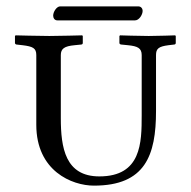

<svg xmlns="http://www.w3.org/2000/svg" viewBox="-20 -573 599 603"><path d="M404 -509C417 -509 428 -527 428 -539C428 -545 424 -553 414 -553H169C158 -553 147 -536 147 -524C147 -517 151 -509 160 -509ZM275 10C436 10 470 -85 470 -224V-400C470 -420 478 -427 509 -431L526 -433C530 -433 532 -435 532 -438V-460L530 -462C530 -462 475 -460 447 -460C417 -460 357 -462 357 -462L355 -460V-438C355 -435 358 -433 362 -433L382 -431C412 -428 425 -422 425 -400V-211C425 -125 424 -19 292 -19C185 -19 171 -109 171 -202V-400C171 -420 182 -428 214 -431L234 -433C238 -433 240 -435 240 -438V-460L238 -462C238 -462 163 -460 135 -460C104 -460 29 -462 29 -462L27 -460V-438C27 -435 30 -433 33 -433L51 -431C83 -427 94 -422 94 -400V-181C94 -36 206 10 275 10Z"/></svg>

Font: Linux Libertine O C
Style: Regular
Weight: 400
Designer: Philipp H. Poll
Foundry: Philipp H. Poll
Version: Version 4.0.3